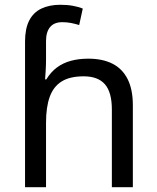

<svg xmlns="http://www.w3.org/2000/svg" viewBox="-20 -785 657 805"><path d="M85 -611Q85 -665 102.5 -699Q120 -733 153.5 -749Q187 -765 233 -765Q262 -765 286.5 -760.5Q311 -756 327 -749L312 -680Q296 -685 278.5 -688.5Q261 -692 241 -692Q207 -692 190 -671.5Q173 -651 173 -613V-535Q173 -513 171.5 -488Q170 -463 169 -452H174Q193 -483 218.5 -502Q244 -521 277 -530Q310 -539 350 -539Q410 -539 451.5 -518Q493 -497 515 -453.5Q537 -410 537 -343V0H449V-326Q449 -398 420 -431.5Q391 -465 331 -465Q273 -465 238.5 -443.5Q204 -422 188.5 -379Q173 -336 173 -271V0H85Z"/></svg>

Font: hexlbangla05
Style: Book
Weight: 400
Designer: Jelle Bosma - Monotype Design Team
Foundry: Monotype Imaging Inc.
Version: Version 2.003